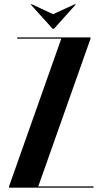

<svg xmlns="http://www.w3.org/2000/svg" viewBox="-20 -873 477 893"><path d="M265 -693 22 -6V0H415V-6H158L401 -693V-699H60V-693ZM122 -853 225 -739H231L333 -853H327L227 -807L128 -853Z"/></svg>

Font: Moniqa Black
Style: Regular
Weight: 900
Designer: Rajesh Rajput
Foundry: Rajesh Rajput
Version: Version 1.000